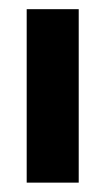

<svg xmlns="http://www.w3.org/2000/svg" viewBox="-20 -390 225 410"><path d="M37 -370.4H148.1V0H37Z"/></svg>

Font: Jersey 15
Style: Regular
Weight: 400
Designer: Sarah Cadigan-Fried
Version: Version 1.001; ttfautohint (v1.8.4.7-5d5b)